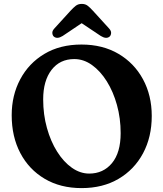

<svg xmlns="http://www.w3.org/2000/svg" viewBox="-20 -946 838 985"><path d="M398 -717.5Q506.5 -717.5 587.5 -670Q668.5 -622.5 713.5 -539.5Q758.5 -456.5 758.5 -351Q758.5 -243 713.8 -159.5Q669 -76 588.2 -28.5Q507.5 19 398.5 19Q290 19 209.2 -28.8Q128.5 -76.5 84.2 -160.8Q40 -245 40 -355Q40 -457 83.8 -539.2Q127.5 -621.5 207.8 -669.5Q288 -717.5 398 -717.5ZM599 -263Q599 -339 580 -407.5Q561 -476 527.8 -529Q494.5 -582 451.8 -612.5Q409 -643 361 -643Q287 -643 244.2 -587.2Q201.5 -531.5 201.5 -436Q201.5 -358.5 220.8 -289.5Q240 -220.5 273.2 -167.8Q306.5 -115 349 -85.2Q391.5 -55.5 437.5 -55.5Q510 -55.5 554.5 -109.2Q599 -163 599 -263ZM301.5 -761.5Q273 -744 256 -758.5Q249.5 -764.5 248.5 -776Q247.5 -787.5 259 -800L341.5 -890.5Q356 -906.5 368.5 -916.2Q381 -926 399.5 -926Q418 -926 430.2 -916.2Q442.5 -906.5 457 -890.5L539.5 -800Q551 -787.5 550 -776Q549 -764.5 542.5 -758.5Q525.5 -744 497 -761.5L399 -827Z"/></svg>

Font: Fraunces 9pt S100 SemiBold
Style: Regular
Weight: 600
Version: Version 1.000; ttfautohint (v1.8.3)